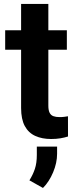

<svg xmlns="http://www.w3.org/2000/svg" viewBox="-20 -678 377 950"><path d="M310.8 -528.3V-432H5.6V-528.3ZM84.4 -658.5H219.2V-155.8Q219.2 -132.4 225.5 -120.1Q231.7 -107.7 244.2 -103.2Q256.6 -98.6 274.7 -98.6Q287.7 -98.6 298.2 -100Q308.8 -101.3 316.3 -102.7L316.5 -2.6Q299.6 2.8 278.9 6.3Q258.2 9.8 232.9 9.8Q188 9.8 154.4 -5.5Q120.9 -20.7 102.6 -54.5Q84.4 -88.3 84.4 -143.7ZM262.5 47.4V83Q262.5 127.7 242.8 174.7Q223.1 221.6 192.6 252L125.5 214.3Q142.4 187.6 152.3 158.4Q162.2 129.3 162.2 89V47.4Z"/></svg>

Font: Vazirmatn
Style: Regular
Weight: 400
Designer: Saber Rastikerdar
Foundry: Saber Rastikerdar
Version: Version 33.003;September 2, 2022;FontCreator 14.0.0.2862 64-